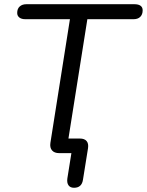

<svg xmlns="http://www.w3.org/2000/svg" viewBox="-20 -725 695 909"><path d="M330.4 164Q312.5 164 304.2 152.1Q296 140.1 298.9 119.7L318 0H260.4Q237.5 0 226.4 -12.9Q215.2 -25.7 218.6 -48.6L311.1 -634.1H99.8Q81.8 -634.1 71.6 -642.1Q61.4 -650.1 61.4 -663.7Q61.4 -683.7 73.3 -694.3Q85.2 -705 104.2 -705H617Q635.5 -705 645.5 -697.7Q655.4 -690.4 655.4 -676.3Q655.4 -656.4 644 -645.2Q632.6 -634.1 612.7 -634.1H393.6L300.5 -46.8L267.9 -69.1H358.2Q380.1 -69.1 390.1 -57.1Q400.1 -45.2 396.7 -23.3L372.7 126.5Q366.8 164 330.4 164Z"/></svg>

Font: Nunito Variable Extra Light
Style: Italic
Weight: 200
Italic angle: -9°
Designer: Vernon Adams
Foundry: Vernon Adams
Version: Version 3.602